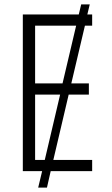

<svg xmlns="http://www.w3.org/2000/svg" viewBox="-20 -780 512 875"><path d="M367 -663 305 -400H385V-349H293L223 -51H400V0H211L194 75H154L172 0H84V-714H339L350 -760H389L378 -714H400V-663ZM327 -663H140V-400H265ZM254 -349H140V-51H184Z"/></svg>

Font: Noto Sans Display Light Narrow
Style: Regular
Weight: 300
Width: 4
Designer: Monotype Design team
Foundry: Monotype Imaging Inc.
Version: Version 1.000